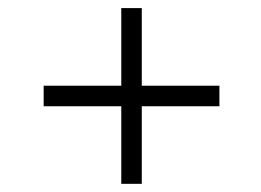

<svg xmlns="http://www.w3.org/2000/svg" viewBox="-20 -450 640 470"><path d="M86.9 -240.2H276.9V-430.2H327.1V-240.2H517.1V-189.9H327.1V0H276.9V-189.9H86.9Z"/></svg>

Font: Compagnon Roman
Style: Regular
Weight: 400
Designer: Juliette Duhe, Lea Pradine
Foundry: Velvetyne Type Foundry
Version: Version 1.000;PS 001.000;hotconv 1.0.88;makeotf.lib2.5.64775